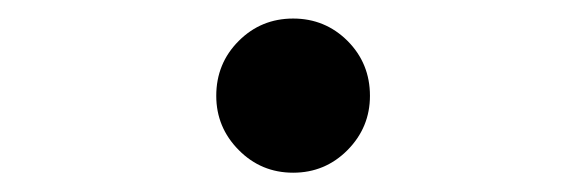

<svg xmlns="http://www.w3.org/2000/svg" viewBox="-20 -449 626 205"><path d="M293 -264.6Q258.8 -264.6 234.9 -288.8Q210.9 -313 210.9 -346.7Q210.9 -381.3 234.9 -405.3Q258.8 -429.2 293 -429.2Q327.1 -429.2 351.1 -405.3Q375 -381.3 375 -346.7Q375 -313 351.1 -288.8Q327.1 -264.6 293 -264.6Z"/></svg>

Font: Cascadia Mono PL SemiBold
Style: Regular
Weight: 600
Monospace: yes
Designer: Aaron Bell
Foundry: Saja Typeworks
Version: Version 2404.023; ttfautohint (v1.8.4)